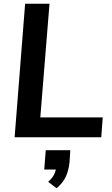

<svg xmlns="http://www.w3.org/2000/svg" viewBox="-20 -732 600 1024"><path d="M58 0 114 -712H244L195 -106H528L520 0ZM355 69 351 131Q347 173 332.5 207Q318 241 282 272L237 238Q261 216 270 195.5Q279 175 281 152L308 172H216L224 69Z"/></svg>

Font: Muli
Style: Bold Italic
Weight: 700
Italic angle: -4.541°
Designer: Vernon Adams
Foundry: Vernon Adams
Version: Version 2.100; ttfautohint (v1.8.1.43-b0c9)